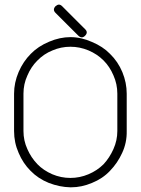

<svg xmlns="http://www.w3.org/2000/svg" viewBox="-20 -799 601 819"><path d="M449.2 -70.3Q418 -37.1 372.1 -18.6Q328.1 0 283.2 0Q281.2 0 280.3 0Q234.4 -1 188.5 -18.6Q142.6 -37.1 110.4 -70.3Q78.1 -102.5 59.6 -146.5Q40 -190.4 40 -240.2Q40 -280.3 40 -320.3Q40 -359.4 40 -399.4Q40 -446.3 59.6 -492.2Q79.1 -537.1 111.3 -569.3Q142.6 -601.6 189.5 -621.1Q235.4 -640.6 280.3 -640.6Q326.2 -640.6 372.1 -620.1Q418.9 -600.6 449.2 -569.3Q483.4 -536.1 502 -491.2Q520.5 -446.3 520.5 -399.4Q520.5 -359.4 520.5 -320.3Q520.5 -280.3 520.5 -240.2Q521.5 -190.4 501 -146.5Q481.4 -103.5 449.2 -70.3ZM480.5 -240.2Q480.5 -280.3 480.5 -320.3Q480.5 -359.4 480.5 -399.4Q480.5 -440.4 463.9 -477.5Q448.2 -514.6 421.9 -541Q394.5 -568.4 357.4 -584Q320.3 -599.6 280.3 -599.6Q240.2 -599.6 204.1 -584Q167 -569.3 138.7 -540Q112.3 -513.7 96.7 -476.6Q80.1 -440.4 80.1 -399.4Q80.1 -359.4 80.1 -320.3Q80.1 -280.3 80.1 -240.2Q80.1 -199.2 96.7 -163.1Q112.3 -127 139.6 -98.6Q165 -72.3 203.1 -55.7Q240.2 -40 280.3 -40Q320.3 -40 357.4 -55.7Q394.5 -71.3 421.9 -98.6Q447.3 -126 463.9 -163.1Q480.5 -200.2 480.5 -240.2ZM342.8 -674.8Q357.4 -661.1 342.8 -646.5Q329.1 -632.8 314.5 -646.5Q300.8 -660.2 265.6 -695.3Q231.4 -729.5 216.8 -744.1Q203.1 -757.8 216.8 -772.5Q224.6 -779.3 231.4 -779.3Q238.3 -779.3 245.1 -772.5Q259.8 -757.8 293.9 -723.6Q329.1 -688.5 342.8 -674.8Z"/></svg>

Font: Demofont
Style: Regular
Weight: 400
Version: Version 1.0